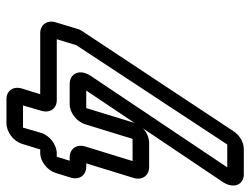

<svg xmlns="http://www.w3.org/2000/svg" viewBox="-108 -624 757 580"><g transform="rotate(90 270.0 -333.5)"><path d="M351 -362C351 -361 350 -360 350 -359L306 -216H253ZM80 -77H264L247 -22C239 4 253 25 279 25H352C378 25 406 4 414 -22L431 -77H441C467 -77 494 -98 502 -124L516 -169C524 -195 509 -216 483 -216H473L517 -359C525 -385 510 -406 484 -406H411C395 -406 378 -398 367 -387L529 -628C551 -661 538 -692 506 -692H430C408 -692 387 -678 376 -661L73 -203C69 -197 69 -197 66 -187L47 -124C39 -98 54 -77 80 -77ZM282 -127H98L116 -186C117 -188 118 -189 118 -189L416 -642H485L209 -230C186 -196 202 -166 233 -166H294C320 -166 347 -187 355 -213L399 -356H466L422 -213C414 -187 429 -166 455 -166H465L453 -127H443C417 -127 389 -106 381 -80L365 -25H298L314 -80C322 -106 308 -127 282 -127Z"/></g></svg>

Font: DIN Rundschrift
Style: BreitKontKu
Weight: 400
Width: 7
Version: Version 1.027